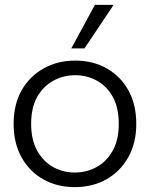

<svg xmlns="http://www.w3.org/2000/svg" viewBox="-20 -757 616 789"><path d="M287 12Q215 12 158 -20Q101 -52 68.5 -110.5Q36 -169 36 -248Q36 -328 69 -386Q102 -444 159.5 -476Q217 -508 289 -508Q362 -508 418.5 -476Q475 -444 507.5 -386Q540 -328 540 -248Q540 -169 507 -110.5Q474 -52 417 -20Q360 12 287 12ZM287 -48Q336 -48 377 -70.5Q418 -93 443 -137.5Q468 -182 468 -248Q468 -315 443.5 -359Q419 -403 378 -425.5Q337 -448 289 -448Q241 -448 199.5 -425.5Q158 -403 133 -359Q108 -315 108 -248Q108 -182 133 -137.5Q158 -93 198.5 -70.5Q239 -48 287 -48ZM273 -558 370 -737H447L327 -558Z"/></svg>

Font: Host Grotesk Light
Style: Regular
Weight: 300
Designer: Doukan Karapınar
Foundry: Element Type
Version: Version 1.003